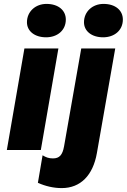

<svg xmlns="http://www.w3.org/2000/svg" viewBox="-20 -768 649 983"><path d="M15 0H189L279 -520H105ZM216 -577C273 -577 317 -612 317 -668C317 -714 280 -748 218 -748C162 -748 118 -709 118 -654C118 -609 157 -577 216 -577ZM296 195C392 195 456 130 476 16L570 -520H396L308 -19C300 26 284 43 251 43C230 43 216 38 198 27L174 168C212 185 254 195 296 195ZM508 -577C565 -577 609 -612 609 -668C609 -714 572 -748 510 -748C454 -748 410 -709 410 -654C410 -609 449 -577 508 -577Z"/></svg>

Font: Fixel Display 20240404 ExBold
Style: Italic
Weight: 800
Italic angle: -10°
Designer: AlfaBravo + MacPaw
Foundry: Kyrylo Tkachov, Marchela Mozhyna, Serhii Makarenko, Maria Weinstein, Zakhar Kryvoshyya
Version: Version 1.211;Glyphs 3.2 (3225)